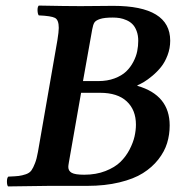

<svg xmlns="http://www.w3.org/2000/svg" viewBox="-20 -667 633 689"><path d="M311 -562 277.8 -376H332Q365.2 -376 391.1 -385.7Q417 -395.5 432.6 -410.4Q448.2 -425.3 458.5 -445.1Q468.8 -464.8 472.4 -483.4Q476.1 -502 476.1 -520.5Q476.1 -540.5 470.2 -555.9Q464.4 -571.3 455.3 -580.3Q446.3 -589.4 433.8 -594.7Q421.4 -600.1 409.7 -602.1Q397.9 -604 384.8 -604Q354.5 -604 339.1 -598.9Q323.7 -593.8 318.8 -586.2Q314 -578.6 311 -562ZM271 -334 227.1 -84Q225.1 -72.3 225.1 -67.9Q225.1 -53.7 237.3 -46.9Q249.5 -40 282.2 -40Q324.7 -40 358.4 -53.2Q392.1 -66.4 412.1 -85.9Q432.1 -105.5 445.1 -130.6Q458 -155.8 462.9 -177.7Q467.8 -199.7 467.8 -219.7Q467.8 -272.5 434.8 -303.2Q401.9 -334 338.9 -334ZM269 -645Q292.5 -645 329.3 -645.5Q366.2 -646 386.2 -646Q590.8 -646 590.8 -521Q590.8 -493.7 581.3 -468.8Q571.8 -443.8 558.1 -426.8Q544.4 -409.7 526.9 -395Q509.3 -380.4 496.8 -373Q484.4 -365.7 473.1 -360.8V-358.9Q588.9 -325.7 588.9 -216.8Q588.9 -183.6 579.6 -153.3Q570.3 -123 548.1 -94.7Q525.9 -66.4 492.9 -45.7Q460 -24.9 408.4 -12.5Q356.9 0 293 0H155.8Q57.6 1 8.8 2Q4.9 -2.9 4.9 -15.9Q4.9 -28.8 9.8 -33.2Q35.2 -34.2 47.1 -35.6Q59.1 -37.1 72.8 -41.7Q86.4 -46.4 93 -55.9Q99.6 -65.4 105.5 -81.1Q111.8 -96.7 116.2 -122.1L186 -522.9Q190.9 -553.2 190.9 -566.9Q190.9 -595.7 177.2 -602.8Q163.6 -609.9 119.1 -611.8Q115.2 -616.7 114.7 -629.4Q114.3 -642.1 119.1 -647Q218.8 -645 269 -645Z"/></svg>

Font: Linux Libertine G
Style: Semibold Italic
Weight: 600
Italic angle: -11.5°
Designer: Philipp H. Poll
Foundry: Philipp H. Poll
Version: Version 5.1.1